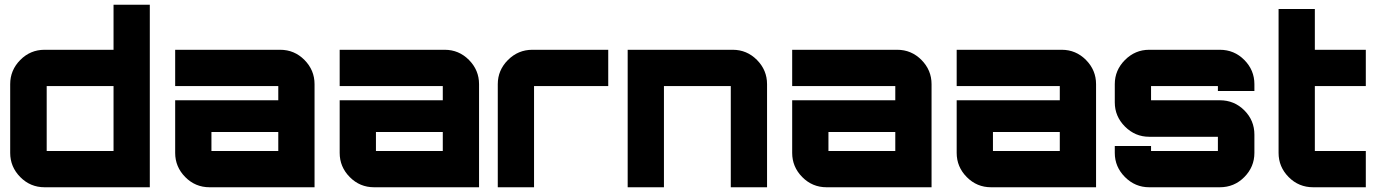

<svg xmlns="http://www.w3.org/2000/svg" viewBox="-20 -790 5812 810"><path d="M459 -770H612V0H168Q108 0 65.5 -43Q23 -86 23 -145V-435Q23 -494 65.5 -537Q108 -580 168 -580H459ZM177 -427V-153H459V-427Z M1162 -580Q1222 -580 1264.5 -537Q1307 -494 1307 -435V0H864Q804 0 761.5 -43Q719 -86 719 -145V-367H1154V-427H719V-580ZM1154 -153V-233H872V-153Z M1856 -580Q1916 -580 1958.5 -537Q2001 -494 2001 -435V0H1558Q1498 0 1455.5 -43Q1413 -86 1413 -145V-367H1848V-427H1413V-580ZM1848 -153V-233H1566V-153Z M2226 -580H2546V-427H2233V0H2080V-435Q2080 -494 2123 -537Q2166 -580 2226 -580Z M3071 -580Q3131 -580 3173.5 -537Q3216 -494 3216 -435V0H3063V-427H2781V0H2628V-580Z M3765 -580Q3825 -580 3867.5 -537Q3910 -494 3910 -435V0H3467Q3407 0 3364.5 -43Q3322 -86 3322 -145V-367H3757V-427H3322V-580ZM3757 -153V-233H3475V-153Z M4459 -580Q4519 -580 4561.5 -537Q4604 -494 4604 -435V0H4161Q4101 0 4058.5 -43Q4016 -86 4016 -145V-367H4451V-427H4016V-580ZM4451 -153V-233H4169V-153Z M5272 -435V-406H5118V-427H4836V-367H5126Q5187 -367 5229.5 -324.5Q5272 -282 5272 -222V-145Q5272 -86 5229.5 -43Q5187 0 5126 0H4828Q4769 0 4726 -43Q4683 -86 4683 -145V-174H4836V-153H5118V-213H4828Q4769 -213 4726 -256Q4683 -299 4683 -358V-435Q4683 -494 4726 -537Q4769 -580 4828 -580H5126Q5187 -580 5229.5 -537Q5272 -494 5272 -435Z M5742 -427H5527V-153H5742V0H5520Q5459 0 5416.5 -43Q5374 -86 5374 -145V-752H5527V-580H5742Z"/></svg>

Font: Orbitron
Style: Black
Weight: 900
Designer: Matt McInerney
Foundry: Matt McInerney
Version: 1.000